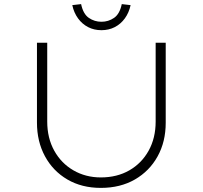

<svg xmlns="http://www.w3.org/2000/svg" viewBox="-20 -908 988 935"><path d="M471 7Q378 7 308 -34Q238 -75 199 -147Q160 -219 160 -311V-700H210V-316Q210 -236 244 -174.5Q278 -113 337.5 -78.5Q397 -44 471 -44Q550 -44 610 -78.5Q670 -113 704 -174.5Q738 -236 738 -316V-700H787V-310Q787 -218 747.5 -146.5Q708 -75 637 -34Q566 7 471 7ZM474 -761Q438 -761 409 -776Q380 -791 360 -818.5Q340 -846 332 -883L375 -888Q385 -840 412.5 -821Q440 -802 474 -802Q508 -802 535.5 -821Q563 -840 573 -888L616 -883Q608 -846 588 -818.5Q568 -791 539 -776Q510 -761 474 -761Z"/></svg>

Font: Lexend Mega ExtraLight
Style: Regular
Weight: 250
Version: Version 1.007